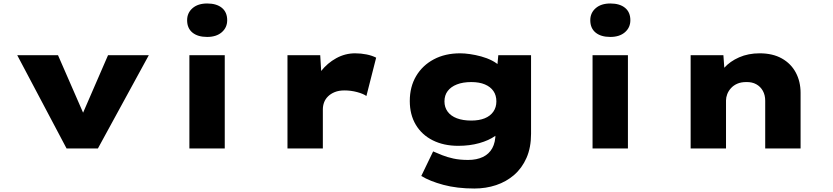

<svg xmlns="http://www.w3.org/2000/svg" viewBox="-20 -852 4779 1102"><path d="M362 0 79 -535H313L488 -134H426L600 -535H834L542 0Z M1067 0V-535H1270V0ZM1169 -640Q1115 -640 1084.5 -665Q1054 -690 1054 -736Q1054 -778 1085 -805Q1116 -832 1169 -832Q1223 -832 1253.5 -807Q1284 -782 1284 -736Q1284 -694 1253 -667Q1222 -640 1169 -640Z M1630 0V-535H1818L1830 -336L1769 -337Q1785 -396 1822 -443Q1859 -490 1910 -518Q1961 -546 2018 -546Q2052 -546 2084 -539.5Q2116 -533 2139 -521L2083 -301Q2065 -314 2029.5 -323.5Q1994 -333 1957 -333Q1925 -333 1901.5 -323.5Q1878 -314 1862.5 -298.5Q1847 -283 1840 -264Q1833 -245 1833 -224V0Z M2703 230Q2603 230 2525 209Q2447 188 2398 158L2466 17Q2489 27 2517.5 38.5Q2546 50 2582.5 58Q2619 66 2667 66Q2716 66 2751.5 49Q2787 32 2805.5 -1.5Q2824 -35 2824 -87V-135L2869 -131Q2859 -98 2822.5 -72Q2786 -46 2731 -30.5Q2676 -15 2610 -15Q2527 -15 2464 -46.5Q2401 -78 2366.5 -136Q2332 -194 2332 -272Q2332 -354 2368.5 -415.5Q2405 -477 2470 -511.5Q2535 -546 2621 -546Q2646 -546 2677.5 -541.5Q2709 -537 2742 -528Q2775 -519 2803.5 -504.5Q2832 -490 2850.5 -470.5Q2869 -451 2870 -426L2829 -417L2840 -535H3028V-84Q3028 -5 3002 54Q2976 113 2931 152Q2886 191 2827.5 210.5Q2769 230 2703 230ZM2685 -160Q2730 -160 2762 -173Q2794 -186 2811.5 -211Q2829 -236 2829 -270Q2829 -305 2812 -329.5Q2795 -354 2763 -367.5Q2731 -381 2685 -381Q2637 -381 2602.5 -367.5Q2568 -354 2549.5 -329.5Q2531 -305 2531 -270Q2531 -236 2549.5 -211Q2568 -186 2602.5 -173Q2637 -160 2685 -160Z M3381 0V-535H3584V0ZM3483 -640Q3429 -640 3398.5 -665Q3368 -690 3368 -736Q3368 -778 3399 -805Q3430 -832 3483 -832Q3537 -832 3567.5 -807Q3598 -782 3598 -736Q3598 -694 3567 -667Q3536 -640 3483 -640Z M3944 0V-535H4132L4142 -395L4091 -381Q4103 -425 4136.5 -462.5Q4170 -500 4222.5 -523Q4275 -546 4340 -546Q4415 -546 4467.5 -516.5Q4520 -487 4547.5 -435.5Q4575 -384 4575 -319V0H4372V-274Q4372 -306 4358.5 -330.5Q4345 -355 4320.5 -368.5Q4296 -382 4263 -381Q4233 -381 4211.5 -371.5Q4190 -362 4175.5 -346Q4161 -330 4154 -311.5Q4147 -293 4147 -276V0H4046Q3998 0 3972.5 0Q3947 0 3944 0Z"/></svg>

Font: Lexend Tera Black
Style: Regular
Weight: 900
Version: Version 1.007